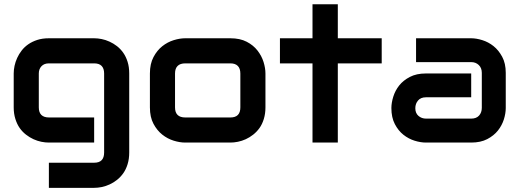

<svg xmlns="http://www.w3.org/2000/svg" viewBox="-20 -672 2449 905"><path d="M589.1 47Q589.1 77.2 581.4 102Q573.8 126.7 560.9 144.8Q548 162.9 531.4 176Q514.9 189.1 496.3 197.5Q477.7 205.9 459.2 209.7Q440.6 213.4 423.8 213.4H210.4V95H423.8Q447.5 95 459.2 82.9Q470.8 70.8 470.8 47V-325.7Q470.8 -349 459.2 -361.1Q447.5 -373.3 423.8 -373.3H210.4Q188.1 -373.3 175.5 -359.9Q162.9 -346.5 162.9 -325.7V-165.8Q162.9 -142.1 175 -130.2Q187.1 -118.3 211.4 -118.3H423.8V0H210.4Q193.6 0 175 -3.7Q156.4 -7.4 137.9 -15.8Q119.3 -24.3 102.5 -37.4Q85.6 -50.5 73 -68.3Q60.4 -86.1 52.5 -111.1Q44.6 -136.1 44.6 -165.8V-325.7Q44.6 -342.6 48.5 -361.4Q52.5 -380.2 60.9 -398.8Q69.3 -417.3 82.2 -433.9Q95 -450.5 113.1 -463.1Q131.2 -475.7 155.4 -483.7Q179.7 -491.6 210.4 -491.6H423.8Q440.6 -491.6 459.2 -487.9Q477.7 -484.2 496.3 -475.7Q514.9 -467.3 531.4 -454.5Q548 -441.6 560.9 -423.3Q573.8 -405 581.4 -380.7Q589.1 -356.4 589.1 -325.7Z M1231.2 -165.8Q1231.2 -136.1 1223.5 -111.1Q1215.8 -86.1 1203 -68.3Q1190.1 -50.5 1173.5 -37.4Q1156.9 -24.3 1138.4 -15.8Q1119.8 -7.4 1101.2 -3.7Q1082.7 0 1065.8 0H852.5Q827.7 0 798.8 -8.9Q769.8 -17.8 745 -37.4Q720.3 -56.9 703.5 -88.4Q686.6 -119.8 686.6 -165.8V-325.7Q686.6 -371.3 703.5 -403Q720.3 -434.7 745 -454.2Q769.8 -473.8 798.8 -482.7Q827.7 -491.6 852.5 -491.6H1065.8Q1111.4 -491.6 1142.8 -475.2Q1174.3 -458.9 1193.8 -433.7Q1213.4 -408.4 1222.3 -379.7Q1231.2 -351 1231.2 -325.7ZM1112.9 -325.2Q1112.9 -349 1101 -361.1Q1089.1 -373.3 1065.8 -373.3H853.5Q829.2 -373.3 817.1 -361.1Q805 -349 805 -325.7V-165.8Q805 -142.1 817.1 -130.2Q829.2 -118.3 853.5 -118.3H1065.8Q1089.6 -118.3 1101.2 -130.2Q1112.9 -142.1 1112.9 -165.8Z M1779.2 -373.3H1572.3V0H1453V-373.3H1299.5V-491.6H1453V-652H1572.3V-491.6H1779.2Z M2363.9 -162.9Q2363.9 -137.6 2355 -109.2Q2346 -80.7 2327 -56.7Q2307.9 -32.7 2276.7 -16.3Q2245.5 0 2201 0H1987.6Q1962.4 0 1933.9 -8.9Q1905.4 -17.8 1881.4 -36.9Q1857.4 -55.9 1841.1 -87.1Q1824.8 -118.3 1824.8 -162.9Q1824.8 -187.1 1833.7 -216.1Q1842.6 -245 1861.6 -269.1Q1880.7 -293.1 1911.9 -309.4Q1943.1 -325.7 1987.6 -325.7H2201V-213.4H1987.6Q1963.4 -213.4 1950.5 -198.3Q1937.6 -183.2 1937.6 -161.9Q1937.6 -138.6 1952.5 -125.7Q1967.3 -112.9 1988.6 -112.9H2201Q2225.2 -112.9 2238.1 -127.2Q2251 -141.6 2251 -163.9V-328.7Q2251 -352 2236.6 -365.6Q2222.3 -379.2 2201 -379.2H1941.1V-491.6H2201Q2225.2 -491.6 2253.7 -482.7Q2282.2 -473.8 2306.2 -454.7Q2330.2 -435.6 2347 -404.5Q2363.9 -373.3 2363.9 -328.7Z"/></svg>

Font: AKL FREE 001
Style: Regular
Weight: 400
Designer: AKL
Foundry: AKL
Version: Version 1.00;August 10, 2024;FontCreator 13.0.0.2630 64-bit